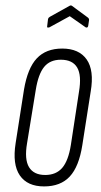

<svg xmlns="http://www.w3.org/2000/svg" viewBox="-20 -662 363 688"><path d="M138 6Q78 6 51 -33.5Q24 -73 36 -149L66 -341Q79 -418 112 -453Q145 -488 203 -488Q263 -488 290.5 -449Q318 -410 305 -334L275 -142Q263 -65 230 -29.5Q197 6 138 6ZM142 -35Q181 -35 203 -60.5Q225 -86 234 -143L263 -333Q273 -392 256.5 -420Q240 -448 198 -448Q159 -448 138 -422Q117 -396 108 -339L77 -149Q67 -91 84 -63Q101 -35 142 -35ZM157 -564Q153 -563 150.5 -563.5Q148 -564 149 -568L152 -593Q153 -597 154.5 -598.5Q156 -600 159 -602L229 -641Q234 -644 238 -641L295 -599Q300 -595 299 -589L296 -569Q294 -561 287 -564L230 -604Z"/></svg>

Font: Sofia Sans Extra Condensed Light
Style: Italic
Weight: 300
Italic angle: -9°
Version: Version 4.100